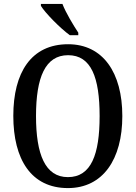

<svg xmlns="http://www.w3.org/2000/svg" viewBox="-20 -951 694 981"><path d="M337 -771H380V-784C355 -822 316 -886 299 -931H189V-921C210 -886 287 -807 337 -771ZM327 10C506 10 605 -137 605 -358C605 -580 506 -725 328 -725C139 -725 48 -580 48 -359C48 -137 139 10 327 10ZM327 -46C211 -46 164 -162 164 -358C164 -555 211 -669 328 -669C446 -669 489 -555 489 -358C489 -162 446 -46 327 -46Z"/></svg>

Font: Noto Serif Bengali Condensed Medium
Style: Regular
Weight: 500
Width: 3
Designer: Juan Bruce, Universal Thirst, Indian Type Foundry and the Monotype Design Team.
Foundry: Monotype Imaging Inc.
Version: Version 2.003